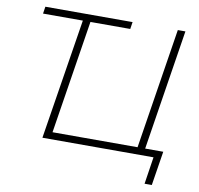

<svg xmlns="http://www.w3.org/2000/svg" viewBox="-91 -800 1081 1045"><g transform="rotate(10 450.0 -277.5)"><path d="M775 150 798 0H184L290 -666H70L76 -705H558L552 -666H332L233 -39H703L808 -705H850L745 -39H845L815 150Z"/></g></svg>

Font: Nunito Sans ExtraLight
Style: Italic
Weight: 200
Italic angle: -9°
Designer: Vernon Adams
Foundry: Vernon Adams
Version: Version 3.006; ttfautohint (v1.8.3)